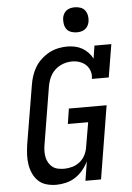

<svg xmlns="http://www.w3.org/2000/svg" viewBox="-62 -1000 725 1054"><g transform="rotate(-5 300.0 -473.0)"><path d="M205 8Q177 8 151 0.5Q125 -7 106.5 -24.5Q88 -42 77 -66.5Q66 -91 62 -117.5Q58 -144 59.5 -171.5Q61 -199 65 -227L119 -550Q123 -575 131 -599.5Q139 -624 152.5 -646.5Q166 -669 186.5 -688Q207 -707 230.5 -719.5Q254 -732 279.5 -737.5Q305 -743 330 -743Q352 -743 373 -738.5Q394 -734 412.5 -723.5Q431 -713 445.5 -697.5Q460 -682 469 -664L480 -735H573L543 -554H450Q454 -576 447.5 -596.5Q441 -617 426.5 -631Q412 -645 392 -652Q372 -659 350 -659Q334 -659 318 -655.5Q302 -652 286.5 -644.5Q271 -637 257.5 -625Q244 -613 235 -598.5Q226 -584 220.5 -568Q215 -552 212 -536L159 -214Q156 -196 156 -179Q156 -162 159.5 -146Q163 -130 171.5 -116Q180 -102 192.5 -92.5Q205 -83 222 -79.5Q239 -76 256 -76Q278 -76 301 -82.5Q324 -89 343 -104.5Q362 -120 372.5 -141.5Q383 -163 386 -185L409 -319H297L310 -403H518L452 0H366L383 -106Q371 -81 352.5 -58.5Q334 -36 310 -20.5Q286 -5 258.5 1.5Q231 8 205 8ZM390 -816Q374 -816 358.5 -821.5Q343 -827 334 -839.5Q325 -852 322.5 -868.5Q320 -885 322 -902Q324 -913 330 -924Q336 -935 346 -942Q356 -949 367.5 -951.5Q379 -954 391 -954Q407 -954 422.5 -948.5Q438 -943 447 -930.5Q456 -918 459 -901.5Q462 -885 459 -868Q457 -857 451 -846Q445 -835 435 -828Q425 -821 413.5 -818.5Q402 -816 390 -816Z"/></g></svg>

Font: Iosevka Etoile Medium
Style: Italic
Weight: 500
Italic angle: -9°
Designer: Belleve Invis
Foundry: Belleve Invis
Version: Version 22.1.2; ttfautohint (v1.8.4)